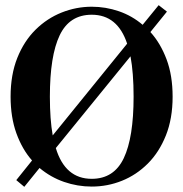

<svg xmlns="http://www.w3.org/2000/svg" viewBox="-20 -705 709 743"><path d="M74 18 43 -8 104 -84Q66 -127 43.5 -189Q21 -251 21 -331Q21 -416 47 -481Q73 -546 117.5 -590Q162 -634 218.5 -656.5Q275 -679 335 -679Q389 -679 440 -661.5Q491 -644 532 -609L594 -685L626 -660L562 -581Q601 -538 624.5 -475.5Q648 -413 648 -331Q648 -246 622 -181Q596 -116 552 -72Q508 -28 452 -5.5Q396 17 335 17Q280 17 228 -1Q176 -19 133 -55ZM173 -331Q173 -243 184 -181L472 -536Q435 -648 335 -648Q249 -648 211 -568.5Q173 -489 173 -331ZM335 -13Q421 -13 459 -93Q497 -173 497 -331Q497 -423 485 -487L196 -132Q232 -13 335 -13Z"/></svg>

Font: DM Serif Text
Style: Regular
Weight: 400
Designer: Colophon Foundry, Frank Grießhammer
Foundry: Colophon Foundry
Version: Version 5.200; ttfautohint (v1.8.3)